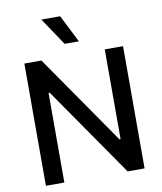

<svg xmlns="http://www.w3.org/2000/svg" viewBox="-101 -1045 949 1125"><g transform="rotate(-10 373.5 -482.0)"><path d="M79.9 -727.3H181.5L551.5 -193.2H558.2V-727.3H666.9V0H566.1L196.4 -533.4H189.6V0H79.9ZM222.7 -963.8H334.5L417.3 -800.1H332.4Z"/></g></svg>

Font: Inter P Medium
Style: Regular
Weight: 500
Designer: Rasmus Andersson
Foundry: rsms
Version: Version 3.018;git-588b23468